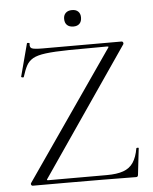

<svg xmlns="http://www.w3.org/2000/svg" viewBox="-55 -835 703 883"><g transform="rotate(-5 296.5 -393.5)"><path d="M54 -13 460 -600Q464 -605 463 -606.5Q462 -608 455 -608Q349 -608 281 -607Q213 -606 173.5 -601Q134 -596 114 -584.5Q94 -573 83.5 -553.5Q73 -534 63 -502Q62 -499 56 -500.5Q50 -502 51 -504L91 -655Q92 -657 98 -656Q104 -655 103 -653Q100 -635 111 -630Q122 -625 160 -625Q220 -625 307 -625Q394 -625 525 -625Q530 -625 532 -620.5Q534 -616 532 -612L131 -27Q127 -22 128 -20.5Q129 -19 136 -19Q224 -19 292.5 -19Q361 -19 404 -19Q451 -19 480.5 -29.5Q510 -40 526.5 -64.5Q543 -89 550 -130Q551 -132 556 -132Q561 -132 561 -130L547 -8Q547 -5 545 -1.5Q543 2 538 2Q464 1 381.5 0.5Q299 0 216.5 0Q134 0 60 0Q56 0 53.5 -4.5Q51 -9 54 -13ZM311 -713Q292 -713 281.5 -723Q271 -733 271 -752Q271 -769 281.5 -779Q292 -789 311 -789Q329 -789 339 -779Q349 -769 349 -752Q349 -733 339 -723Q329 -713 311 -713Z"/></g></svg>

Font: Cormorant Light Light
Style: Regular
Weight: 300
Version: Version 4.000